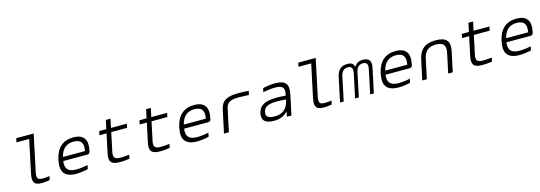

<svg xmlns="http://www.w3.org/2000/svg" viewBox="15 -1732 7769 2762"><g transform="rotate(-15 3900.0 -350.5)"><path d="M437 -51C364 -51 341 -72 361 -168L476 -710H216L203 -651H393L290 -165C262 -34 295 9 406 9C441 9 473 6 525 -3L537 -60C500 -54 463 -51 437 -51Z M1188 -265C1221 -422 1164 -509 1011 -509C854 -509 758 -422 722 -256L720 -244C685 -77 748 9 920 9C972 9 1037 1 1095 -14L1107 -72C1057 -59 985 -51 937 -51C815 -51 768 -104 784 -217H1143C1172 -217 1180 -230 1188 -265ZM795 -275C826 -393 890 -449 999 -449C1109 -449 1146 -389 1123 -275Z M1600 -51C1510 -51 1481 -72 1501 -168L1559 -441H1795L1807 -500H1571L1599 -630H1529L1501 -500H1395L1383 -441H1489L1430 -165C1402 -34 1441 9 1569 9C1612 9 1650 6 1712 -3L1724 -60C1678 -54 1632 -51 1600 -51Z M2200 -51C2110 -51 2081 -72 2101 -168L2159 -441H2395L2407 -500H2171L2199 -630H2129L2101 -500H1995L1983 -441H2089L2030 -165C2002 -34 2041 9 2169 9C2212 9 2250 6 2312 -3L2324 -60C2278 -54 2232 -51 2200 -51Z M2988 -265C3021 -422 2964 -509 2811 -509C2654 -509 2558 -422 2522 -256L2520 -244C2485 -77 2548 9 2720 9C2772 9 2837 1 2895 -14L2907 -72C2857 -59 2785 -51 2737 -51C2615 -51 2568 -104 2584 -217H2943C2972 -217 2980 -230 2988 -265ZM2595 -275C2626 -393 2690 -449 2799 -449C2909 -449 2946 -389 2923 -275Z M3473 -449C3506 -449 3563 -447 3610 -444L3623 -502C3573 -507 3523 -509 3470 -509C3292 -509 3219 -464 3191 -334L3120 0H3193L3264 -334C3284 -428 3338 -449 3473 -449Z M4017 -509C3956 -509 3894 -501 3833 -486L3821 -428C3882 -442 3945 -449 3998 -449C4105 -449 4145 -418 4123 -314L4119 -298C4056 -303 4010 -304 3984 -304C3807 -304 3725 -255 3702 -148C3680 -44 3735 9 3865 9C3957 9 4018 -17 4067 -73H4071L4056 0H4124L4188 -297C4220 -449 4168 -509 4017 -509ZM3770 -147C3785 -221 3846 -250 3976 -250C4007 -250 4060 -248 4108 -244L4103 -221C4078 -107 4005 -50 3890 -50C3790 -50 3756 -85 3770 -147Z M4637 -51C4564 -51 4541 -72 4561 -168L4676 -710H4416L4403 -651H4593L4490 -165C4462 -34 4495 9 4606 9C4641 9 4673 6 4725 -3L4737 -60C4700 -54 4663 -51 4637 -51Z M4925 -362 4848 0H4903L4978 -355C4994 -430 5030 -460 5087 -460C5142 -460 5163 -430 5148 -355L5072 0H5128L5203 -355C5219 -429 5254 -460 5310 -460C5367 -460 5388 -430 5372 -355L5297 0H5352L5429 -362C5451 -464 5414 -509 5322 -509C5267 -509 5229 -491 5196 -442H5192C5180 -491 5149 -509 5095 -509C5002 -509 4947 -464 4925 -362Z M5988 -265C6021 -422 5964 -509 5811 -509C5654 -509 5558 -422 5522 -256L5520 -244C5485 -77 5548 9 5720 9C5772 9 5837 1 5895 -14L5907 -72C5857 -59 5785 -51 5737 -51C5615 -51 5568 -104 5584 -217H5943C5972 -217 5980 -230 5988 -265ZM5595 -275C5626 -393 5690 -449 5799 -449C5909 -449 5946 -389 5923 -275Z M6136 -295 6073 0H6141L6203 -291C6226 -401 6286 -449 6396 -449C6505 -449 6544 -401 6521 -291L6459 0H6527L6590 -295C6621 -444 6564 -509 6408 -509C6252 -509 6167 -444 6136 -295Z M7000 -51C6910 -51 6881 -72 6901 -168L6959 -441H7195L7207 -500H6971L6999 -630H6929L6901 -500H6795L6783 -441H6889L6830 -165C6802 -34 6841 9 6969 9C7012 9 7050 6 7112 -3L7124 -60C7078 -54 7032 -51 7000 -51Z M7788 -265C7821 -422 7764 -509 7611 -509C7454 -509 7358 -422 7322 -256L7320 -244C7285 -77 7348 9 7520 9C7572 9 7637 1 7695 -14L7707 -72C7657 -59 7585 -51 7537 -51C7415 -51 7368 -104 7384 -217H7743C7772 -217 7780 -230 7788 -265ZM7395 -275C7426 -393 7490 -449 7599 -449C7709 -449 7746 -389 7723 -275Z"/></g></svg>

Font: LT Wave Mono Light
Style: Italic
Weight: 300
Designer: Daniel Lyons
Version: Version 2.5 (Glyphs App)